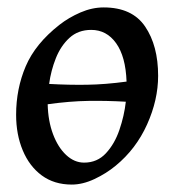

<svg xmlns="http://www.w3.org/2000/svg" viewBox="-20 -477 469 517"><path d="M405.8 -272.9Q405.8 -208 376 -141.8Q346.2 -75.7 291.5 -30.8Q266.1 -9.8 234.4 5.1Q202.6 20 173.3 20Q126 20 92.5 -4.6Q59.1 -29.3 41.3 -72Q23.4 -114.7 23.4 -168Q23.4 -237.8 49.3 -298.6Q75.2 -359.4 140.1 -410.2Q165 -429.7 196.5 -443.4Q228 -457 259.3 -457Q335.9 -457 370.8 -405.5Q405.8 -354 405.8 -272.9ZM206.5 -39.1Q241.7 -39.1 265.1 -64.2Q288.6 -89.4 301.5 -127.2Q314.5 -165 318.8 -203.1Q266.6 -206.1 217.5 -205.3Q168.5 -204.6 108.4 -196.3Q109.4 -151.4 122.8 -115.7Q136.2 -80.1 158.2 -59.6Q180.2 -39.1 206.5 -39.1ZM225.6 -396.5Q190.4 -396.5 167 -375Q143.6 -353.5 130.4 -320.3Q117.2 -287.1 112.3 -251Q165.5 -248 214.4 -248.8Q263.2 -249.5 320.8 -257.3Q318.4 -324.7 292.7 -360.6Q267.1 -396.5 225.6 -396.5Z"/></svg>

Font: Gentium Book Plus
Style: Italic
Weight: 400
Italic angle: -8°
Designer: Victor Gaultney, Annie Olsen, Iska Routamaa, Becca Hirsbrunner
Foundry: SIL International
Version: Version 6.101